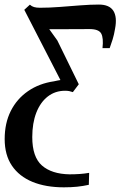

<svg xmlns="http://www.w3.org/2000/svg" viewBox="-56 -575 528 842"><path d="M224 246.5Q144.5 246.5 86.2 222.5Q28 198.5 -3.8 151.5Q-35.5 104.5 -35.5 35Q-35.5 -35 -8.8 -88.2Q18 -141.5 66.8 -175.2Q115.5 -209 181 -218.5Q191 -221 197.5 -222Q204 -223 209 -224L50.5 -532L75 -554.5Q83 -547 93.5 -544Q104 -541 119 -541Q160 -541 205.8 -544.5Q251.5 -548 296 -551.5Q340.5 -555 377.5 -555Q423.5 -555 441 -527.8Q458.5 -500.5 448.5 -448.5Q444.5 -423.5 438 -402.5Q431.5 -381.5 425 -364H393.5Q398.5 -408.5 387.8 -428Q377 -447.5 336.5 -447.5Q309.5 -447.5 279.2 -447.2Q249 -447 218.8 -447Q188.5 -447 160 -447L195.5 -397.5L289.5 -205.5L263.5 -171Q255 -174 247.5 -175.5Q240 -177 229.5 -177Q186 -177 153.5 -151.8Q121 -126.5 103.2 -80.8Q85.5 -35 85.5 26Q85.5 113.5 128 150.8Q170.5 188 248.5 189.5Q272.5 189.5 293.8 188Q315 186.5 335 183L333.5 235.5Q308.5 241 282.2 243.8Q256 246.5 224 246.5Z"/></svg>

Font: Merriweather 48pt SemiBold
Style: Italic
Weight: 600
Italic angle: -7.8°
Designer: Eben Sorkin
Foundry: Eben Sorkin
Version: Version 2.101